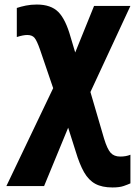

<svg xmlns="http://www.w3.org/2000/svg" viewBox="-20 -579 603 845"><path d="M475 246Q429 246 399.5 230Q370 214 350 179Q330 144 313 87L280 -17L174 240H8L214 -191L156 -361Q142 -401 131.5 -413Q121 -425 100 -425Q82 -425 54 -416V-544Q72 -550 94 -554.5Q116 -559 142 -559Q204 -559 236.5 -526.5Q269 -494 291 -415L311 -348L394 -553H554L378 -174L438 31Q452 77 467 93.5Q482 110 509 110Q535 110 554 102V228Q543 233 524.5 239.5Q506 246 475 246Z"/></svg>

Font: Noto Sans Mono SemiCondensed Black
Style: Regular
Weight: 900
Width: 4
Designer: Monotype Design Team
Foundry: Monotype Imaging Inc.
Version: Version 2.014; ttfautohint (v1.8.4.7-5d5b)